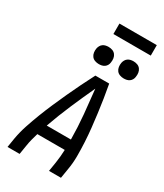

<svg xmlns="http://www.w3.org/2000/svg" viewBox="-270 -1233 1140 1335"><g transform="rotate(30 300.0 -566.0)"><path d="M29 0 41 -74Q51 -131 69.5 -187Q88 -243 109.5 -298.5Q131 -354 155 -409Q179 -464 204 -518.5Q229 -573 255.5 -627Q282 -681 310 -735H421Q431 -681 439.5 -627Q448 -573 455 -518.5Q462 -464 468 -409Q474 -354 477 -298.5Q480 -243 480 -186.5Q480 -130 470 -74L458 0H362L374 -74Q378 -100 380.5 -127Q383 -154 384 -181H164Q156 -154 149 -127.5Q142 -101 138 -74L126 0ZM385 -265Q384 -364 375 -461.5Q366 -559 355 -656Q310 -559 268 -461.5Q226 -364 191 -265ZM490 -816Q474 -816 458.5 -821.5Q443 -827 433.5 -839.5Q424 -852 421.5 -868.5Q419 -885 422 -902Q424 -913 430 -924Q436 -935 446 -942Q456 -949 467.5 -951.5Q479 -954 490 -954Q507 -954 522 -948.5Q537 -943 546.5 -930.5Q556 -918 558.5 -901.5Q561 -885 558 -868Q557 -857 551 -846Q545 -835 535 -828Q525 -821 513.5 -818.5Q502 -816 490 -816ZM290 -816Q274 -816 258.5 -821.5Q243 -827 233.5 -839.5Q224 -852 221.5 -868.5Q219 -885 222 -902Q224 -913 230 -924Q236 -935 246 -942Q256 -949 267.5 -951.5Q279 -954 290 -954Q307 -954 322 -948.5Q337 -943 346.5 -930.5Q356 -918 358.5 -901.5Q361 -885 358 -868Q357 -857 351 -846Q345 -835 335 -828Q325 -821 313.5 -818.5Q302 -816 290 -816ZM274 -1048V-1132H574V-1048Z"/></g></svg>

Font: Iosevka Curly MdExObl
Style: Regular
Weight: 500
Width: 7
Italic angle: -9°
Monospace: yes
Designer: Belleve Invis
Foundry: Belleve Invis
Version: Version 11.1.0; ttfautohint (v1.8.3)